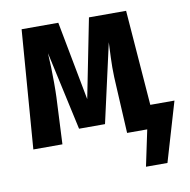

<svg xmlns="http://www.w3.org/2000/svg" viewBox="-78 -607 837 845"><g transform="rotate(-10 340.5 -184.5)"><path d="M681 -104 603 161H507L541 0H451L440 -208Q437 -253 437 -295Q437 -327 441 -407L362 -55H246L169 -406Q173 -343 173 -274Q173 -231 172 -209L162 0H32L73 -530H237L304 -177L374 -530H540L573 -104Z"/></g></svg>

Font: Fira Sans Condensed SemiBold
Style: Regular
Weight: 600
Width: 3
Designer: bBox Type GmbH & Carrois Corporate GbR & Edenspiekermann AG
Foundry: bBox Type GmbH & Carrois Corporate GbR & Edenspiekermann AG
Version: Version 4.301